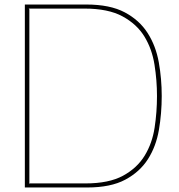

<svg xmlns="http://www.w3.org/2000/svg" viewBox="-20 -830 791 850"><path d="M696 -405Q696 -328 683.5 -255Q671 -182 635 -125.5Q599 -69 534.5 -34.5Q470 0 366 0H90V-810H362Q467 -810 532 -775.5Q597 -741 633.5 -684Q670 -627 683 -554Q696 -481 696 -405ZM675 -405Q675 -474 664 -543.5Q653 -613 619.5 -668Q586 -723 522.5 -757.5Q459 -792 354 -792H107L110 -788V-21L108 -18H358Q462 -18 524.5 -52Q587 -86 620.5 -141Q654 -196 664.5 -265Q675 -334 675 -405Z"/></svg>

Font: TypoPRO Sinkin Sans
Style: 100 Thin
Weight: 100
Designer: Keith Bates
Foundry: K-Type
Version: Sinkin Sans (version 1.0)  by Keith Bates   •   © 2014   www